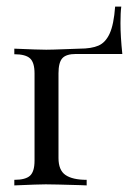

<svg xmlns="http://www.w3.org/2000/svg" viewBox="-20 -562 412 582"><path d="M345.2 -491.9Q345.2 -451.6 350.8 -398.4H210.5Q180.6 -398.4 169 -385.5Q157.3 -372.6 157.3 -339.5V-83.1Q157.3 -46 178.6 -31.5Q200 -16.9 242.7 -16.9V0L223.4 -0.8Q141.1 -3.2 118.5 -3.2Q97.6 -3.2 23.4 0V-16.9Q57.3 -16.9 71 -29.4Q84.7 -41.9 84.7 -75V-339.5Q84.7 -372.6 71 -385.1Q57.3 -397.6 23.4 -397.6V-414.5Q97.6 -411.3 120.2 -411.3Q136.3 -411.3 176.6 -412.9L221 -414.5Q257.3 -414.5 278.6 -423.8Q300 -433.1 312.5 -460.5Q325 -487.9 329 -541.9H347.6Q345.2 -524.2 345.2 -491.9Z"/></svg>

Font: Playfair Display
Style: Regular
Weight: 400
Designer: Claus Eggers Sørensen
Foundry: Claus Eggers Sørensen
Version: Version 1.005; ttfautohint (v1.2) -l 10 -r 42 -G 200 -x 21 -